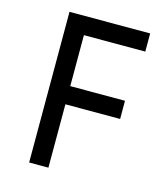

<svg xmlns="http://www.w3.org/2000/svg" viewBox="-104 -758 714 837"><g transform="rotate(15 253.0 -340.0)"><path d="M440 -286H193V0H106V-680H470V-598H193V-368H440Z"/></g></svg>

Font: Inria Sans
Style: Regular
Weight: 400
Designer: Black Foundry Team
Foundry: Black Foundry
Version: Version 1.2; ttfautohint (v1.8.3)